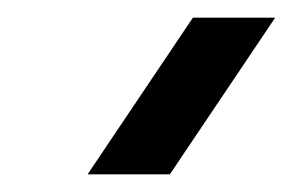

<svg xmlns="http://www.w3.org/2000/svg" viewBox="-20 -770 331 217"><path d="M291 -750 172 -573H79L198 -750Z"/></svg>

Font: HansKendrickRegular
Style: Regular
Weight: 400
Designer: Alfredo Marco Pradil
Foundry: Hanken Studio
Version: Version 1.000;PS 001.001;hotconv 1.0.56